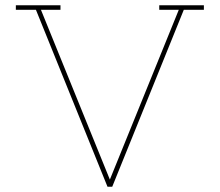

<svg xmlns="http://www.w3.org/2000/svg" viewBox="-20 -707 832 727"><path d="M387 0 116 -670H40V-687H209V-670H135L396 -27L657 -670H583V-687H752V-670H676L405 0Z"/></svg>

Font: Grandiflora One
Style: Regular
Weight: 400
Designer: Haesung Cho
Foundry: JAMO
Version: Version 1.000; ttfautohint (v1.8.4.7-5d5b);gftools[0.9.28]